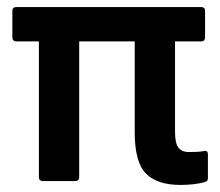

<svg xmlns="http://www.w3.org/2000/svg" viewBox="-20 -512 621 543"><path d="M490 11Q424 11 392.5 -21.5Q361 -54 361 -137V-395H204V-11Q204 0 193 0H101Q90 0 90 -11V-395H26Q15 -395 15 -407V-481Q15 -492 26 -492H549Q560 -492 560 -481V-407Q560 -395 549 -395H475V-140Q475 -107 484.5 -94.5Q494 -82 515 -82Q526 -82 536.5 -82.5Q547 -83 558 -85Q568 -87 568 -75V-8Q568 1 559 3Q530 11 490 11Z"/></svg>

Font: Sofia Sans Semi Condensed
Style: Bold
Weight: 700
Designer: Botio Nikoltchev, Ani Petrova
Foundry: lettersoup
Version: Version 4.100; ttfautohint (v1.8.4.7-5d5b)